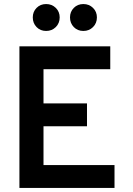

<svg xmlns="http://www.w3.org/2000/svg" viewBox="-20 -929 656 949"><path d="M76 0V-700H525V-587H195V-418H410V-305H195V-113H546V0ZM208 -776Q179.5 -776 160.8 -795.2Q142 -814.5 142 -843Q142 -871 160.8 -890Q179.5 -909 208 -909Q236.5 -909 255.8 -890Q275 -871 275 -843Q275 -814.5 255.8 -795.2Q236.5 -776 208 -776ZM392 -776Q363.5 -776 344.8 -795.2Q326 -814.5 326 -843Q326 -871 344.8 -890Q363.5 -909 392 -909Q420.5 -909 439.8 -890Q459 -871 459 -843Q459 -814.5 439.8 -795.2Q420.5 -776 392 -776Z"/></svg>

Font: Overpass Mono
Style: Bold
Weight: 700
Monospace: yes
Designer: Delve Withrington, Dave Bailey
Foundry: Delve Fonts LLC
Version: Version 4.000